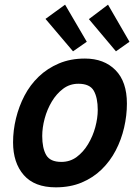

<svg xmlns="http://www.w3.org/2000/svg" viewBox="-20 -789 600 823"><path d="M219 14Q128 14 82 -38.5Q36 -91 36 -179Q36 -230 48.5 -281.5Q61 -333 85 -379Q109 -425 146 -460.5Q183 -496 232.5 -517Q282 -538 344 -538Q426 -538 475 -488.5Q524 -439 524 -345Q524 -294 512 -242Q500 -190 476 -144Q452 -98 415.5 -62.5Q379 -27 330 -6.5Q281 14 219 14ZM243 -95Q280 -95 308.5 -116Q337 -137 357.5 -171Q378 -205 388.5 -244Q399 -283 399 -318Q399 -370 382 -400Q365 -430 316 -430Q279 -430 250.5 -408.5Q222 -387 202 -353.5Q182 -320 171.5 -281Q161 -242 161 -206Q161 -154 178 -124.5Q195 -95 243 -95ZM293 -569 175 -708 259 -769 352 -610ZM477 -569 361 -707 443 -769 535 -610Z"/></svg>

Font: Ubuntu Sans Mono SemiBold
Style: Italic
Weight: 600
Italic angle: -13.5°
Monospace: yes
Designer: Dalton Maag Ltd
Foundry: Dalton Maag Ltd
Version: Version 1.006